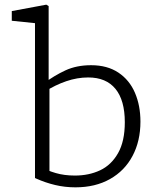

<svg xmlns="http://www.w3.org/2000/svg" viewBox="-20 -791 660 823"><path d="M136.5 -25Q133.5 -26.5 130 -28V-716.5L152 -689.5L30.5 -702V-743.5L178.5 -771L188.5 -765V-426.5L192 -419.5V-34L159 -73Q182.5 -60 219 -49.2Q255.5 -38.5 301 -38.5Q361 -38.5 409 -61Q457 -83.5 486 -134.5Q515 -185.5 515 -267Q515 -361 475 -410Q435 -459 358 -459Q311 -459 263.8 -442.8Q216.5 -426.5 173.5 -399Q169 -396 164.5 -393V-431.5Q213 -467.5 260.8 -489.5Q308.5 -511.5 370.5 -511.5Q440 -511.5 487.5 -479.8Q535 -448 558.5 -393.2Q582 -338.5 582 -269.5Q582 -186.5 548.2 -122.8Q514.5 -59 451.5 -23.5Q388.5 12 303.5 12Q258 12 216.2 2Q174.5 -8 136.5 -25Z"/></svg>

Font: Monaspace Xenon Var
Style: Regular
Weight: 400
Designer: Riley Cran and the Lettermatic Team
Version: Version 1.000 (Monaspace Xenon Var)